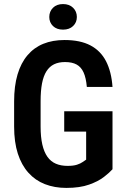

<svg xmlns="http://www.w3.org/2000/svg" viewBox="-20 -919 626 949"><path d="M536.1 -369.1V-82.5Q522 -66.4 494.1 -44.7Q466.3 -22.9 420.7 -6.6Q375 9.8 307.6 9.8Q249.5 9.8 201.9 -8.8Q154.3 -27.3 120.4 -65.2Q86.4 -103 68.1 -159.7Q49.8 -216.3 49.8 -293.5V-417.5Q49.8 -494.1 66.7 -551Q83.5 -607.9 116 -646Q148.4 -684.1 194.3 -702.6Q240.2 -721.2 298.8 -721.2Q376.5 -721.2 427 -694.6Q477.5 -668 504.2 -616.2Q530.8 -564.5 536.1 -489.3H409.2Q405.3 -534.2 393.1 -561Q380.9 -587.9 358.6 -600.1Q336.4 -612.3 301.3 -612.3Q270 -612.3 247.3 -601.3Q224.6 -590.3 209.7 -566.9Q194.8 -543.5 187.7 -506.8Q180.7 -470.2 180.7 -418.5V-293.5Q180.7 -241.7 189.2 -204.6Q197.8 -167.5 214.4 -144Q231 -120.6 255.9 -109.9Q280.8 -99.1 314 -99.1Q343.3 -99.1 360.8 -105Q378.4 -110.8 388.9 -118.4Q399.4 -126 405.8 -129.9V-268.6H297.4V-369.1ZM223.6 -835Q223.6 -862.3 241.9 -880.6Q260.3 -898.9 291.5 -898.9Q322.8 -898.9 341.3 -880.6Q359.9 -862.3 359.9 -835Q359.9 -808.1 341.3 -790.3Q322.8 -772.5 291.5 -772.5Q260.3 -772.5 241.9 -790.3Q223.6 -808.1 223.6 -835Z"/></svg>

Font: Roboto Condensed SemiBold
Style: Regular
Weight: 600
Designer: Christian Robertson
Foundry: Google
Version: Version 3.008; 2023